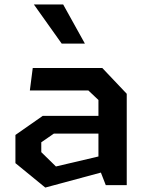

<svg xmlns="http://www.w3.org/2000/svg" viewBox="-20 -834 660 865"><path d="M456.5 0H551V-411.5L441 -527.5H127.5L114.5 -426.5H378L423.5 -383.5V-312H172.5L49.5 -226V-99L184 11L434.5 -56.5ZM258 -637.5H362.5L264.5 -814H132.5ZM166 -148.5V-193L222.5 -232H423.5V-129L232 -84Z"/></svg>

Font: Monaspace Krypton SemiBold
Style: Regular
Weight: 600
Designer: Riley Cran & the Lettermatic Team
Foundry: Lettermatic
Version: Version 1.200 (Monaspace Krypton)